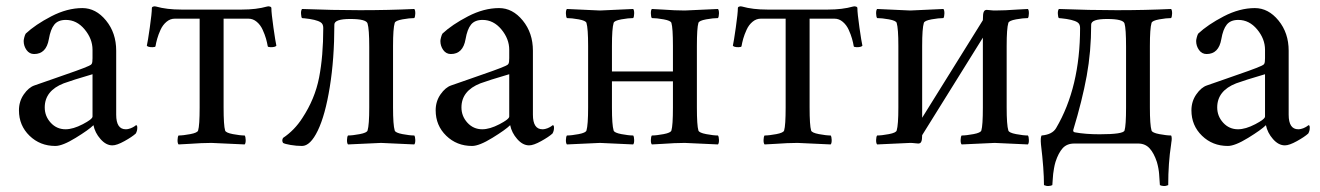

<svg xmlns="http://www.w3.org/2000/svg" viewBox="-20 -462 4248 618"><path d="M41 -106.9Q41 -135.7 56.6 -158.2Q72.3 -180.7 90.8 -187Q107.4 -192.9 151.1 -208Q194.8 -223.1 224.1 -233.6Q253.4 -244.1 266.1 -250Q273.4 -252.9 275.6 -257.3Q277.8 -261.7 277.8 -274.9V-301.8Q277.8 -336.9 252.4 -367.4Q227.1 -397.9 191.9 -397.9Q167 -397.9 154.8 -382.8Q142.6 -367.7 137.2 -335.9Q128.9 -288.1 89.8 -288.1Q74.7 -288.1 65.4 -301Q56.2 -314 56.2 -330.1Q56.2 -334 58.3 -342.3Q60.5 -350.6 63 -354Q93.8 -382.8 145 -409.4Q196.3 -436 245.1 -436Q288.6 -436 321.3 -396Q354 -356 354 -298.8V-92.8Q354 -45.9 384.8 -45.9Q389.2 -45.9 393.3 -46.9Q397.5 -47.9 400.6 -49.1Q403.8 -50.3 407 -52Q410.2 -53.7 412.1 -54.9Q414.1 -56.2 415.8 -57.6Q417.5 -59.1 418 -59.1Q421.9 -59.1 421.9 -50.8Q421.9 -40.5 417 -32.2Q405.3 -21.5 380.6 -7.8Q356 5.9 341.8 5.9Q321.3 5.9 303.5 -14.4Q285.6 -34.7 280.8 -59.1Q266.1 -44.4 223.6 -18.3Q181.2 7.8 158.2 7.8Q108.9 7.8 75 -25.1Q41 -58.1 41 -106.9ZM124 -116.2Q124 -87.9 143.3 -66.9Q162.6 -45.9 190.9 -45.9Q215.3 -45.9 246.6 -62.3Q277.8 -78.6 277.8 -86.9V-223.1Q211.4 -203.6 185.1 -193.8Q124 -169.9 124 -116.2Z M452.6 -314.9Q455.6 -327.1 462.2 -373.5Q468.8 -419.9 468.8 -436Q468.8 -439.5 473.4 -440.9Q478 -442.4 482.4 -440.9Q516.6 -431.2 563.5 -431.2H758.8Q805.2 -431.2 839.4 -440.9Q843.8 -442.4 848.6 -440.9Q853.5 -439.5 853.5 -436Q853.5 -419.9 860.1 -373.5Q866.7 -327.1 869.6 -314.9Q866.2 -310.1 851.6 -310.1Q842.8 -310.1 841.8 -313Q839.8 -324.7 836.2 -337.6Q832.5 -350.6 825.4 -366.2Q818.4 -381.8 806.4 -391.8Q794.4 -401.9 779.8 -401.9H699.7V-116.2Q699.7 -58.1 704.6 -42Q706.5 -34.7 729.7 -30.3Q752.9 -25.9 767.6 -25.9Q770.5 -22 770.8 -11.5Q771 -1 767.6 2.9Q665 -2 660.6 -2Q643.1 -2 627 -1.2Q610.8 -0.5 589.8 1Q568.8 2.4 554.7 2.9Q551.3 -1 551.5 -11.5Q551.8 -22 554.7 -25.9Q569.3 -25.9 592.5 -30.3Q615.7 -34.7 617.7 -42Q622.6 -58.1 622.6 -116.2V-401.9H542.5Q527.8 -401.9 515.9 -391.8Q503.9 -381.8 496.8 -366.2Q489.7 -350.6 486.1 -337.6Q482.4 -324.7 480.5 -313Q479.5 -310.1 470.7 -310.1Q456.1 -310.1 452.6 -314.9Z M891.1 -2Q886.2 -9.8 891.1 -18.1Q928.2 -43 953.1 -82Q993.7 -143.6 1007.1 -212.4Q1020.5 -281.2 1020.5 -372.1Q1020.5 -384.8 1012.2 -390.1Q998 -399.4 958 -403.3Q957 -403.3 956.3 -403.3Q955.6 -403.3 954.3 -403.6Q953.1 -403.8 952.1 -403.8Q949.7 -406.2 949 -417Q948.2 -427.7 952.1 -433.1Q1052.2 -429.2 1138.2 -429.2Q1231.4 -429.2 1313.5 -433.1Q1316.9 -429.2 1316.7 -418.5Q1316.4 -407.7 1313.5 -403.8Q1298.3 -403.8 1275.4 -399.7Q1252.4 -395.5 1250.5 -388.2Q1245.1 -370.6 1245.1 -314V-116.2Q1245.1 -59.6 1250.5 -42Q1252.4 -34.7 1275.6 -30.3Q1298.8 -25.9 1313.5 -25.9Q1316.4 -22 1316.7 -11.5Q1316.9 -1 1313.5 2.9Q1210.9 -2 1206.5 -2Q1202.6 -2 1100.1 2.9Q1096.7 -1 1096.9 -11.5Q1097.2 -22 1100.1 -25.9Q1114.7 -25.9 1137.9 -30.3Q1161.1 -34.7 1163.1 -42Q1168.5 -59.6 1168.5 -116.2V-311Q1168.5 -368.7 1163.1 -386.2Q1159.2 -400.9 1107.4 -400.9Q1056.2 -400.9 1056.2 -382.8Q1056.2 -272.5 1041.5 -181.9Q1026.9 -91.3 1002.9 -41.7Q979 7.8 952.1 7.8Q934.1 7.8 915.5 4.6Q897 1.5 891.1 -2Z M1382.3 -106.9Q1382.3 -135.7 1397.9 -158.2Q1413.6 -180.7 1432.1 -187Q1448.7 -192.9 1492.4 -208Q1536.1 -223.1 1565.4 -233.6Q1594.7 -244.1 1607.4 -250Q1614.7 -252.9 1616.9 -257.3Q1619.1 -261.7 1619.1 -274.9V-301.8Q1619.1 -336.9 1593.8 -367.4Q1568.4 -397.9 1533.2 -397.9Q1508.3 -397.9 1496.1 -382.8Q1483.9 -367.7 1478.5 -335.9Q1470.2 -288.1 1431.2 -288.1Q1416 -288.1 1406.7 -301Q1397.5 -314 1397.5 -330.1Q1397.5 -334 1399.7 -342.3Q1401.9 -350.6 1404.3 -354Q1435.1 -382.8 1486.3 -409.4Q1537.6 -436 1586.4 -436Q1629.9 -436 1662.6 -396Q1695.3 -356 1695.3 -298.8V-92.8Q1695.3 -45.9 1726.1 -45.9Q1730.5 -45.9 1734.6 -46.9Q1738.8 -47.9 1741.9 -49.1Q1745.1 -50.3 1748.3 -52Q1751.5 -53.7 1753.4 -54.9Q1755.4 -56.2 1757.1 -57.6Q1758.8 -59.1 1759.3 -59.1Q1763.2 -59.1 1763.2 -50.8Q1763.2 -40.5 1758.3 -32.2Q1746.6 -21.5 1721.9 -7.8Q1697.3 5.9 1683.1 5.9Q1662.6 5.9 1644.8 -14.4Q1627 -34.7 1622.1 -59.1Q1607.4 -44.4 1564.9 -18.3Q1522.5 7.8 1499.5 7.8Q1450.2 7.8 1416.3 -25.1Q1382.3 -58.1 1382.3 -106.9ZM1465.3 -116.2Q1465.3 -87.9 1484.6 -66.9Q1503.9 -45.9 1532.2 -45.9Q1556.6 -45.9 1587.9 -62.3Q1619.1 -78.6 1619.1 -86.9V-223.1Q1552.7 -203.6 1526.4 -193.8Q1465.3 -169.9 1465.3 -116.2Z M1804.7 2.9Q1801.3 -1 1801.5 -11.5Q1801.8 -22 1804.7 -25.9Q1819.3 -25.9 1842.5 -30.3Q1865.7 -34.7 1867.7 -42Q1873 -59.6 1873 -116.2V-314Q1873 -370.6 1867.7 -388.2Q1865.7 -395.5 1842.8 -399.7Q1819.8 -403.8 1804.7 -403.8Q1801.8 -407.7 1801.5 -418.5Q1801.3 -429.2 1804.7 -433.1Q1907.2 -428.2 1911.1 -428.2Q1915.5 -428.2 2018.1 -433.1Q2021.5 -429.2 2021.2 -418.5Q2021 -407.7 2018.1 -403.8Q2002.9 -403.8 1980 -399.7Q1957 -395.5 1955.1 -388.2Q1949.7 -370.6 1949.7 -314V-231.9H2146V-314Q2146 -372.1 2141.1 -388.2Q2139.2 -395.5 2116.2 -399.7Q2093.3 -403.8 2078.1 -403.8Q2075.2 -407.7 2075 -418.5Q2074.7 -429.2 2078.1 -433.1Q2092.3 -432.6 2113.3 -431.2Q2134.3 -429.7 2150.4 -429Q2166.5 -428.2 2184.1 -428.2Q2188.5 -428.2 2291 -433.1Q2294.4 -429.2 2294.2 -418.5Q2293.9 -407.7 2291 -403.8Q2275.9 -403.8 2252.9 -399.7Q2230 -395.5 2228 -388.2Q2223.1 -372.1 2223.1 -314V-116.2Q2223.1 -58.1 2228 -42Q2230 -34.7 2253.2 -30.3Q2276.4 -25.9 2291 -25.9Q2293.9 -22 2294.2 -11.5Q2294.4 -1 2291 2.9Q2188.5 -2 2184.1 -2Q2166.5 -2 2150.4 -1.2Q2134.3 -0.5 2113.3 1Q2092.3 2.4 2078.1 2.9Q2074.7 -1 2075 -11.5Q2075.2 -22 2078.1 -25.9Q2092.8 -25.9 2116 -30.3Q2139.2 -34.7 2141.1 -42Q2146 -58.1 2146 -116.2V-200.2H1949.7V-116.2Q1949.7 -59.6 1955.1 -42Q1957 -34.7 1980.2 -30.3Q2003.4 -25.9 2018.1 -25.9Q2021 -22 2021.2 -11.5Q2021.5 -1 2018.1 2.9Q1915.5 -2 1911.1 -2Q1907.2 -2 1804.7 2.9Z M2338.9 -314.9Q2341.8 -327.1 2348.4 -373.5Q2355 -419.9 2355 -436Q2355 -439.5 2359.6 -440.9Q2364.3 -442.4 2368.7 -440.9Q2402.8 -431.2 2449.7 -431.2H2645Q2691.4 -431.2 2725.6 -440.9Q2730 -442.4 2734.9 -440.9Q2739.7 -439.5 2739.7 -436Q2739.7 -419.9 2746.3 -373.5Q2752.9 -327.1 2755.9 -314.9Q2752.4 -310.1 2737.8 -310.1Q2729 -310.1 2728 -313Q2726.1 -324.7 2722.4 -337.6Q2718.8 -350.6 2711.7 -366.2Q2704.6 -381.8 2692.6 -391.8Q2680.7 -401.9 2666 -401.9H2585.9V-116.2Q2585.9 -58.1 2590.8 -42Q2592.8 -34.7 2616 -30.3Q2639.2 -25.9 2653.8 -25.9Q2656.7 -22 2657 -11.5Q2657.2 -1 2653.8 2.9Q2551.3 -2 2546.9 -2Q2529.3 -2 2513.2 -1.2Q2497.1 -0.5 2476.1 1Q2455.1 2.4 2440.9 2.9Q2437.5 -1 2437.7 -11.5Q2438 -22 2440.9 -25.9Q2455.6 -25.9 2478.8 -30.3Q2502 -34.7 2503.9 -42Q2508.8 -58.1 2508.8 -116.2V-401.9H2428.7Q2414.1 -401.9 2402.1 -391.8Q2390.1 -381.8 2383.1 -366.2Q2376 -350.6 2372.3 -337.6Q2368.7 -324.7 2366.7 -313Q2365.7 -310.1 2356.9 -310.1Q2342.3 -310.1 2338.9 -314.9Z M2803.2 2.9Q2799.8 -1 2800 -11.5Q2800.3 -22 2803.2 -25.9Q2817.9 -25.9 2841.1 -30.3Q2864.3 -34.7 2866.2 -42Q2871.6 -59.6 2871.6 -116.2V-314Q2871.6 -370.6 2866.2 -388.2Q2864.3 -395.5 2841.3 -399.7Q2818.4 -403.8 2803.2 -403.8Q2800.3 -407.7 2800 -418.5Q2799.8 -429.2 2803.2 -433.1Q2905.8 -428.2 2909.7 -428.2Q2914.1 -428.2 3016.6 -433.1Q3020 -429.2 3019.8 -418.5Q3019.5 -407.7 3016.6 -403.8Q3001.5 -403.8 2978.5 -399.7Q2955.6 -395.5 2953.6 -388.2Q2948.2 -370.6 2948.2 -314V-83L3143.6 -397Q3143.6 -418.9 3146.5 -423.8Q3148.9 -430.2 3156.2 -430.2Q3159.7 -430.2 3167.5 -429.2Q3175.3 -428.2 3182.6 -428.2Q3200.2 -428.2 3216.3 -429Q3232.4 -429.7 3253.4 -431.2Q3274.4 -432.6 3288.6 -433.1Q3292 -429.2 3291.7 -418.5Q3291.5 -407.7 3288.6 -403.8Q3273.4 -403.8 3250.5 -399.7Q3227.5 -395.5 3225.6 -388.2Q3220.2 -370.6 3220.2 -314V-116.2Q3220.2 -59.6 3225.6 -42Q3227.5 -34.7 3250.7 -30.3Q3273.9 -25.9 3288.6 -25.9Q3291.5 -22 3291.7 -11.5Q3292 -1 3288.6 2.9Q3186 -2 3181.6 -2Q3177.7 -2 3075.2 2.9Q3071.8 -1 3072 -11.5Q3072.3 -22 3075.2 -25.9Q3089.8 -25.9 3113.3 -30.3Q3136.7 -34.7 3138.7 -42Q3143.6 -58.1 3143.6 -116.2V-340.8L2948.2 -26.9Q2948.2 -11.7 2945.3 -5.9Q2942.9 0 2935.5 0Q2932.1 0 2924.6 -1Q2917 -2 2909.7 -2Q2905.8 -2 2803.2 2.9Z M3330.6 2.9Q3328.6 -19 3332.5 -25.9Q3367.2 -28.8 3379.4 -49.8Q3456.5 -180.7 3456.5 -372.1Q3456.5 -384.8 3448.2 -390.1Q3434.1 -399.4 3394 -403.3Q3393.1 -403.3 3392.3 -403.3Q3391.6 -403.3 3390.4 -403.6Q3389.2 -403.8 3388.2 -403.8Q3385.7 -406.2 3385 -417Q3384.3 -427.7 3388.2 -433.1Q3488.3 -429.2 3574.2 -429.2Q3667.5 -429.2 3749.5 -433.1Q3752.9 -429.2 3752.7 -418.5Q3752.4 -407.7 3749.5 -403.8Q3734.4 -403.8 3711.4 -399.7Q3688.5 -395.5 3686.5 -388.2Q3681.2 -370.6 3681.2 -314V-116.2Q3681.2 -59.6 3686.5 -42Q3688.5 -34.7 3711.7 -30.3Q3734.9 -25.9 3749.5 -25.9Q3750.5 -24.4 3751 -22Q3751.5 -19.5 3751.5 -16.1Q3751.5 -12.7 3751.2 -10Q3751 -7.3 3750.2 -3.2Q3749.5 1 3749.5 2.9Q3740.2 63 3740.2 133.8Q3732.9 137.2 3725.3 136.7Q3717.8 136.2 3713.4 133.8Q3712.9 128.4 3712.2 116.7Q3711.4 105 3710.9 97.7Q3710.4 90.3 3708.5 79.6Q3706.5 68.8 3703.6 59.1Q3694.3 30.8 3680.2 15.4Q3666 0 3643.6 0H3437.5Q3414.1 0 3400.4 15.1Q3386.7 30.3 3377.4 59.1Q3374.5 68.8 3372.6 79.8Q3370.6 90.8 3369.9 97.7Q3369.1 104.5 3368.4 116.7Q3367.7 128.9 3367.2 133.8Q3362.8 136.2 3355.2 136.7Q3347.7 137.2 3340.3 133.8Q3340.3 83 3330.6 2.9ZM3434.6 -43.9Q3433.1 -37.6 3439.5 -36.1Q3473.1 -29.8 3519.5 -29.8Q3596.2 -29.8 3599.6 -42Q3604.5 -58.1 3604.5 -116.2V-311Q3604.5 -370.1 3599.6 -386.2Q3595.7 -400.9 3543.5 -400.9Q3492.2 -400.9 3492.2 -382.8Q3492.2 -296.4 3477.8 -217.5Q3463.4 -138.7 3434.6 -43.9Z M3814.9 -106.9Q3814.9 -135.7 3830.6 -158.2Q3846.2 -180.7 3864.7 -187Q3881.3 -192.9 3925 -208Q3968.8 -223.1 3998 -233.6Q4027.3 -244.1 4040 -250Q4047.4 -252.9 4049.6 -257.3Q4051.8 -261.7 4051.8 -274.9V-301.8Q4051.8 -336.9 4026.4 -367.4Q4001 -397.9 3965.8 -397.9Q3940.9 -397.9 3928.7 -382.8Q3916.5 -367.7 3911.1 -335.9Q3902.8 -288.1 3863.8 -288.1Q3848.6 -288.1 3839.4 -301Q3830.1 -314 3830.1 -330.1Q3830.1 -334 3832.3 -342.3Q3834.5 -350.6 3836.9 -354Q3867.7 -382.8 3918.9 -409.4Q3970.2 -436 4019 -436Q4062.5 -436 4095.2 -396Q4127.9 -356 4127.9 -298.8V-92.8Q4127.9 -45.9 4158.7 -45.9Q4163.1 -45.9 4167.2 -46.9Q4171.4 -47.9 4174.6 -49.1Q4177.7 -50.3 4180.9 -52Q4184.1 -53.7 4186 -54.9Q4188 -56.2 4189.7 -57.6Q4191.4 -59.1 4191.9 -59.1Q4195.8 -59.1 4195.8 -50.8Q4195.8 -40.5 4190.9 -32.2Q4179.2 -21.5 4154.5 -7.8Q4129.9 5.9 4115.7 5.9Q4095.2 5.9 4077.4 -14.4Q4059.6 -34.7 4054.7 -59.1Q4040 -44.4 3997.6 -18.3Q3955.1 7.8 3932.1 7.8Q3882.8 7.8 3848.9 -25.1Q3814.9 -58.1 3814.9 -106.9ZM3897.9 -116.2Q3897.9 -87.9 3917.2 -66.9Q3936.5 -45.9 3964.8 -45.9Q3989.3 -45.9 4020.5 -62.3Q4051.8 -78.6 4051.8 -86.9V-223.1Q3985.4 -203.6 3959 -193.8Q3897.9 -169.9 3897.9 -116.2Z"/></svg>

Font: Crimson
Style: Roman
Weight: 400
Version: Version 0.8